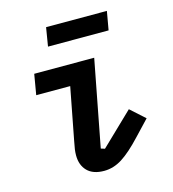

<svg xmlns="http://www.w3.org/2000/svg" viewBox="-108 -804 816 906"><g transform="rotate(-15 300.0 -351.0)"><path d="M290 12Q236 12 208 -16.5Q180 -45 180 -93Q180 -107 182 -122Q184 -137 189 -161L238 -416H72L89 -516H382L301 -94L320 -88L477 -239L547 -176L477 -102Q421 -42 378.5 -15Q336 12 290 12ZM200 -714H497L481 -623H185Z"/></g></svg>

Font: IBM Plex Mono SemiBold
Style: Italic
Weight: 600
Italic angle: -9°
Monospace: yes
Designer: Mike Abbink, Paul van der Laan, Pieter van Rosmalen
Foundry: Bold Monday
Version: Version 2.3